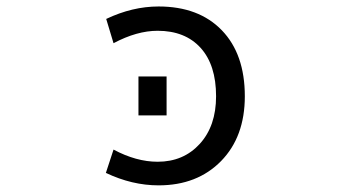

<svg xmlns="http://www.w3.org/2000/svg" viewBox="-20 -555 1040 587"><path d="M327.1 -422.9 304.7 -497.1Q384.8 -535.2 464.8 -535.2Q587.9 -535.2 658.2 -462.4Q728.5 -389.6 728.5 -260.7Q728.5 -136.7 655.8 -62.5Q583 11.7 464.8 11.7Q383.8 11.7 303.7 -26.4L327.1 -97.7Q396.5 -60.5 461.9 -60.5Q541 -60.5 590.8 -115.2Q640.6 -169.9 640.6 -260.7Q640.6 -356.4 593.3 -408.7Q545.9 -460.9 461.9 -460.9Q398.4 -460.9 327.1 -422.9ZM403.3 -202.1V-321.3H489.3V-202.1Z"/></svg>

Font: GenEi Gothic M Regular
Style: Regular
Weight: 400
Designer: o_tamon (Modified); [Source Han Sans]
Ryoko NISHIZUKA  (kana & ideographs); Paul D. Hunt (Latin, Greek & Cyrillic); Wenl
Version: Version 1.1a;Original Version 1.004